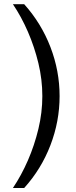

<svg xmlns="http://www.w3.org/2000/svg" viewBox="-20 -756 367 933"><path d="M97.6 -735.5Q180.6 -643 225.1 -527.3Q269.6 -411.5 269.6 -289Q269.6 -166.5 225.1 -50.5Q180.6 65.5 97.6 157.5H42.8Q83.7 96.5 115.6 23.4Q147.4 -49.7 166.6 -129.5Q185.7 -209.2 185.7 -289Q185.7 -369.3 166.6 -448.8Q147.4 -528.3 115.6 -601.6Q83.7 -675 42.8 -735.5Z"/></svg>

Font: Archivo SemiBold Condensed
Style: Regular
Weight: 600
Width: 3
Version: Version 2.001